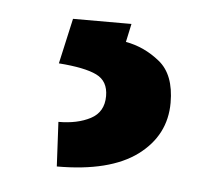

<svg xmlns="http://www.w3.org/2000/svg" viewBox="-31 -35 321 286"><g transform="rotate(5 129.5 108.5)"><path d="M67.9 -2H155.3L149.4 25.4Q177.2 30.3 200.4 49.1Q223.6 67.9 223.6 109.9Q223.6 158.7 182.9 189Q142.1 219.2 63 219.2L59.6 152.8Q87.9 152.8 107.4 142.6Q127 132.3 127 108.4Q127 85.9 109.4 77.4Q91.8 68.8 52.7 65.9Z"/></g></svg>

Font: Vazirmatn RD UI Medium
Style: Regular
Weight: 500
Designer: Saber Rastikerdar
Foundry: Saber Rastikerdar
Version: Version 33.003